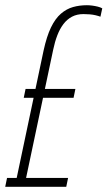

<svg xmlns="http://www.w3.org/2000/svg" viewBox="-36 -716 412 736"><path d="M-16 0 -9 -34H28L131 -522Q143 -577 159.5 -611Q176 -645 197.5 -663.5Q219 -682 244 -689Q269 -696 297 -696Q307 -696 318 -694.5Q329 -693 339 -690.5Q349 -688 356 -684L349 -652Q341 -655 330.5 -657.5Q320 -660 308 -661Q296 -662 284 -662Q259 -662 240 -652Q221 -642 207 -623.5Q193 -605 183.5 -580Q174 -555 168 -526L64 -34H225L218 0ZM55 -341 62 -375H253L246 -341Z"/></svg>

Font: Saira UltraCondensed Thin
Style: Italic
Weight: 250
Width: 1
Italic angle: -12°
Designer: Hector Gatti with collaboration of the Omnibus-Type team
Foundry: Omnibus-Type
Version: Version 1.101